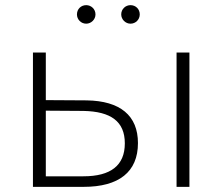

<svg xmlns="http://www.w3.org/2000/svg" viewBox="-20 -726 862 746"><path d="M108 0H305C442 0 516 -58 516 -170C516 -277 447 -334 317 -336L158 -337V-522H108ZM304 -41H158V-296L304 -295C411 -293 465 -254 465 -169C465 -83 410 -41 304 -41ZM666 0H716V-522H666ZM487 -634C507 -634 523 -650 523 -670C523 -691 507 -706 487 -706C468 -706 451 -691 451 -670C451 -650 468 -634 487 -634ZM315 -634C334 -634 351 -650 351 -670C351 -691 334 -706 315 -706C295 -706 279 -691 279 -670C279 -650 295 -634 315 -634Z"/></svg>

Font: Chess Sans Light
Style: Regular
Weight: 300
Designer: Wolf Bōese
Foundry: Wolf Bōese
Version: Version 7.223;Glyphs 3.3 (3306)